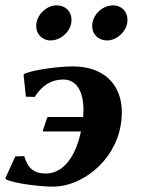

<svg xmlns="http://www.w3.org/2000/svg" viewBox="-32 -687 531 717"><path d="M313 -601C312.4 -597.3 312.1 -593.6 312.1 -590C312.1 -560 334.5 -536 367.6 -536C402.6 -536 436.9 -566 443 -601C443.8 -605.1 444.1 -609.1 444.1 -613C444.1 -644.1 421.8 -667 390.7 -667C353.7 -667 319.6 -638 313 -601ZM104 -601C103.4 -597.3 103.1 -593.6 103.1 -590C103.1 -559.9 125.3 -536 156.6 -536C193.6 -536 227.9 -566 234 -601C234.8 -605.1 235.1 -609.1 235.1 -613C235.1 -644.1 212.6 -667 179.7 -667C144.7 -667 110.6 -638 104 -601ZM278.6 -250H148.2C146.2 -250 144.7 -249.8 143.5 -246L128.3 -200C127.3 -197 128.6 -196 131.6 -196H270.3C247.7 -90.5 197.5 -39 139 -39C94.9 -39 71.5 -59 58.4 -104L25.2 -103L-12.2 -21L-10.7 -18C17.4 -2 117.3 10 167.3 10C268.3 10 394 -78.9 418.5 -218C421.6 -235.3 423 -251.7 423 -267.3C423 -374.2 353.1 -439 240.5 -439C190.5 -439 92.4 -427 58.5 -411L56 -408L64.6 -326L97.4 -325C126.3 -370 160.7 -390 204.8 -390C251.9 -390 279.7 -348.2 279.7 -276.4C279.7 -268 279.3 -259.2 278.6 -250Z"/></svg>

Font: Linux Biolinum O 
Style: Bold Italic
Weight: 700
Designer: Philipp H. Poll
Foundry: Philipp H. Poll
Version: Version 1.3.2